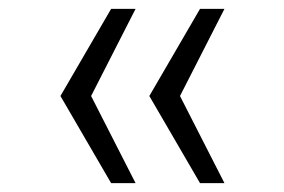

<svg xmlns="http://www.w3.org/2000/svg" viewBox="-20 -526 640 432"><path d="M230 -114H285L185 -310L285 -506H230L116 -310ZM430 -114H485L385 -310L485 -506H430L316 -310Z"/></svg>

Font: CommitMonoV143 ExtLt
Style: Regular
Weight: 200
Monospace: yes
Designer: Eigil Nikolajsen
Foundry: Eigil Nikolajsen
Version: Version 1.143